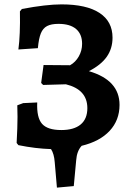

<svg xmlns="http://www.w3.org/2000/svg" viewBox="-20 -669 603 877"><path d="M353 -3Q331 21 328 63L317 181L240 188L230 72Q227 33 213 12Q143 10 64 -6L56 -16Q60 -89 60 -135Q60 -171 59 -188L86 -198L150 -201Q147 -132 172 -103.5Q197 -75 260 -75Q318 -75 348.5 -100.5Q379 -126 379 -175Q379 -260 281 -284L177 -281L168 -290L179 -372L300 -371Q325 -385 340 -411.5Q355 -438 355 -469Q355 -513 327.5 -536.5Q300 -560 247 -560Q214 -560 195 -550Q176 -540 166.5 -516.5Q157 -493 153 -449L64 -443Q73 -509 71 -617L80 -628Q191 -649 261 -649Q375 -649 434.5 -610Q494 -571 494 -497Q494 -447 467.5 -409.5Q441 -372 386 -344Q526 -303 526 -190Q526 -120 481 -71.5Q436 -23 353 -3Z"/></svg>

Font: Alegreya
Style: Bold
Weight: 700
Designer: Juan Pablo del Peral
Foundry: Huerta Tipografica
Version: Version 2.008; ttfautohint (v1.8)